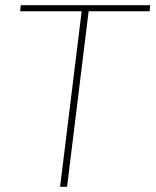

<svg xmlns="http://www.w3.org/2000/svg" viewBox="-20 -723 602 743"><path d="M561.5 -703 559 -679.5H323L239.5 0H212.5L296 -679.5H58L60.5 -703Z"/></svg>

Font: Lato Thin
Style: Italic
Weight: 200
Italic angle: -7°
Designer: Lukasz Dziedzic
Foundry: tyPoland Lukasz Dziedzic
Version: Version 2.007; 2014-02-27